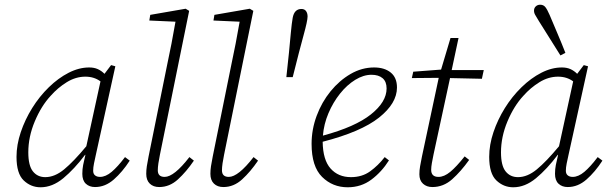

<svg xmlns="http://www.w3.org/2000/svg" viewBox="-20 -781 2579 814"><path d="M100 -135Q100 -79 119.5 -54.5Q139 -30 172 -30Q212 -30 252 -63Q292 -96 346 -161L406 -436Q379 -456 342 -456Q301 -456 263 -432.5Q225 -409 195 -375Q155 -332 127.5 -266.5Q100 -201 100 -135ZM383 12Q359 12 344 -2Q329 -16 329 -44Q329 -64 332.5 -81.5Q336 -99 342 -124L341 -125Q295 -64 248.5 -25.5Q202 13 152 13Q111 13 80.5 -16Q50 -45 50 -116Q50 -167 68 -220.5Q86 -274 116.5 -323Q147 -372 187 -411Q227 -450 271 -472.5Q315 -495 358 -495Q379 -495 394.5 -488Q410 -481 423 -468L451 -505L469 -500L386 -123Q382 -105 378.5 -88Q375 -71 375 -57Q375 -44 383 -37.5Q391 -31 404 -31Q428 -31 453.5 -52.5Q479 -74 510 -115L530 -100Q499 -52 462.5 -20Q426 12 383 12Z M655 12Q630 12 615 -2.5Q600 -17 600 -44Q600 -60 602.5 -76.5Q605 -93 610 -118L688 -503Q698 -550 707 -596Q716 -642 724 -689L613 -694L617 -718L767 -744L782 -735L658 -125Q654 -106 651.5 -88.5Q649 -71 649 -59Q649 -31 678 -31Q718 -31 783 -115L802 -100Q770 -53 734.5 -20.5Q699 12 655 12Z M927 12Q902 12 887 -2.5Q872 -17 872 -44Q872 -60 874.5 -76.5Q877 -93 882 -118L960 -503Q970 -550 979 -596Q988 -642 996 -689L885 -694L889 -718L1039 -744L1054 -735L930 -125Q926 -106 923.5 -88.5Q921 -71 921 -59Q921 -31 950 -31Q990 -31 1055 -115L1074 -100Q1042 -53 1006.5 -20.5Q971 12 927 12Z M1258 -743Q1271 -743 1277.5 -734Q1284 -725 1284 -711Q1284 -693 1267 -631.5Q1250 -570 1221 -454H1194L1205 -557Q1209 -600 1213 -642Q1217 -684 1221 -706Q1228 -743 1258 -743Z M1555 -464Q1521 -464 1486 -442.5Q1451 -421 1421.5 -384Q1392 -347 1372.5 -301Q1353 -255 1349 -206Q1486 -243 1552.5 -296Q1619 -349 1619 -406Q1619 -435 1602 -449.5Q1585 -464 1555 -464ZM1454 13Q1390 13 1345.5 -31Q1301 -75 1301 -171Q1301 -232 1322.5 -290Q1344 -348 1381.5 -394Q1419 -440 1466.5 -467.5Q1514 -495 1566 -495Q1610 -495 1636.5 -473.5Q1663 -452 1663 -410Q1663 -343 1587 -282.5Q1511 -222 1348 -180Q1349 -103 1381.5 -66.5Q1414 -30 1468 -30Q1515 -30 1549 -54.5Q1583 -79 1611 -115L1629 -101Q1598 -52 1554.5 -19.5Q1511 13 1454 13Z M1813 12Q1789 12 1773.5 -2Q1758 -16 1758 -42Q1758 -59 1761 -76Q1764 -93 1769 -118L1840 -451L1726 -450L1732 -477L1850 -486L1890 -620H1924L1895 -484H2031L2023 -447L1888 -450L1818 -126Q1814 -107 1811 -90Q1808 -73 1808 -61Q1808 -31 1839 -31Q1863 -31 1889 -52.5Q1915 -74 1950 -118L1969 -103Q1934 -54 1897 -21Q1860 12 1813 12Z M2104 -135Q2104 -79 2123.5 -54.5Q2143 -30 2176 -30Q2216 -30 2256 -63Q2296 -96 2350 -161L2410 -436Q2383 -456 2346 -456Q2305 -456 2267 -432.5Q2229 -409 2199 -375Q2159 -332 2131.5 -266.5Q2104 -201 2104 -135ZM2387 12Q2363 12 2348 -2Q2333 -16 2333 -44Q2333 -64 2336.5 -81.5Q2340 -99 2346 -124L2345 -125Q2299 -64 2252.5 -25.5Q2206 13 2156 13Q2115 13 2084.5 -16Q2054 -45 2054 -116Q2054 -167 2072 -220.5Q2090 -274 2120.5 -323Q2151 -372 2191 -411Q2231 -450 2275 -472.5Q2319 -495 2362 -495Q2383 -495 2398.5 -488Q2414 -481 2427 -468L2455 -505L2473 -500L2390 -123Q2386 -105 2382.5 -88Q2379 -71 2379 -57Q2379 -44 2387 -37.5Q2395 -31 2408 -31Q2432 -31 2457.5 -52.5Q2483 -74 2514 -115L2534 -100Q2503 -52 2466.5 -20Q2430 12 2387 12ZM2377 -557 2356 -546Q2309 -621 2265 -691Q2255 -708 2249.5 -717Q2244 -726 2244 -736Q2244 -747 2251.5 -754Q2259 -761 2270 -761Q2284 -761 2292 -751Q2300 -741 2310 -718Q2325 -682 2343 -640Q2361 -598 2377 -557Z"/></svg>

Font: Source Serif 4 SmText Light
Style: Italic
Weight: 300
Italic angle: -12°
Designer: Frank Grießhammer
Foundry: Adobe
Version: Version 4.005;hotconv 1.1.0;makeotfexe 2.6.0